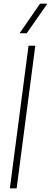

<svg xmlns="http://www.w3.org/2000/svg" viewBox="-20 -1030 279 1050"><path d="M71 0H34L136 -780H173ZM126 -848H87L199 -1010H239Z"/></svg>

Font: Tanohe Sans ExtraLight
Style: Italic
Weight: 200
Designer: Village Type and Design LLC & Cristiano Sobral
Foundry: Cooper Hewitt Smithsonian Design Museum
Version: Version 1.00;September 29, 2021;FontCreator 13.0.0.2655 64-b